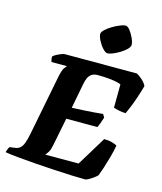

<svg xmlns="http://www.w3.org/2000/svg" viewBox="-149 -1068 987 1168"><g transform="rotate(15 345.0 -484.0)"><path d="M499 0Q469 0 417 -2Q365 -4 303 -7.5Q241 -11 179.5 -15.5Q118 -20 67.5 -25Q17 -30 -11 -35Q-8 -46 -3.5 -56.5Q1 -67 5 -71L37 -75Q56 -77 69 -88Q82 -99 90.5 -121.5Q99 -144 106 -180L180 -558Q189 -605 201 -620.5Q213 -636 214 -637H117Q115 -643 113 -651Q111 -659 112 -671Q119 -678 133 -685.5Q147 -693 161.5 -698.5Q176 -704 182 -704H637Q651 -697 671 -679.5Q691 -662 701 -642Q690 -602 677.5 -565Q665 -528 653 -499Q641 -470 633 -453Q611 -453 589 -458Q567 -463 556 -467L557 -614Q550 -618 529.5 -622.5Q509 -627 478.5 -630Q448 -633 410 -633Q386 -633 371.5 -623Q357 -613 349.5 -596Q342 -579 338 -557L308 -400Q348 -402 379.5 -403.5Q411 -405 440.5 -407.5Q470 -410 502 -413L514 -393Q507 -370 500.5 -353.5Q494 -337 489 -327H293L258 -151Q253 -123 243.5 -107Q234 -91 226 -83H436L548 -267Q577 -267 599 -260.5Q621 -254 630 -248Q623 -209 612 -170Q601 -131 590.5 -98.5Q580 -66 572 -46Q565 -38 550 -27Q535 -16 520.5 -8Q506 0 499 0ZM432 -776Q419 -776 401.5 -795Q384 -814 371.5 -838.5Q359 -863 359 -879Q359 -891 375.5 -906.5Q392 -922 415.5 -936Q439 -950 461.5 -959Q484 -968 495 -968Q509 -968 524 -948.5Q539 -929 550 -904.5Q561 -880 561 -864Q561 -851 545.5 -835.5Q530 -820 508 -806.5Q486 -793 465 -784.5Q444 -776 432 -776Z"/></g></svg>

Font: Texturina Medium 12pt Black
Style: Italic
Weight: 900
Italic angle: -11°
Version: Version 1.002